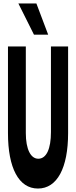

<svg xmlns="http://www.w3.org/2000/svg" viewBox="-20 -1068 440 1108"><path d="M190 -1048H86L176 -868H258ZM26 -300C26 -99 88 20 199 20C310 20 373 -99 373 -300V-800H274V-306C274 -209 248 -152 201 -152C157 -152 129 -207 129 -300V-800H26Z"/></svg>

Font: Yard Headline
Style: Regular
Weight: 400
Monospace: yes
Designer: Roman Shamin
Foundry: Evil Martians
Version: Version 1.000